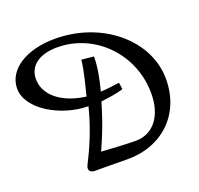

<svg xmlns="http://www.w3.org/2000/svg" viewBox="-124 -763 922 890"><g transform="rotate(-20 337.0 -318.0)"><path d="M233 -638C90 -638 -10 -573 -10 -480C-10 -376 142 -291 273 -291C253 -210 222 -130 188 -62C174 -35 171 -28 171 -21C171 -6 182 1 200 1H247C288 1 357 2 357 2C526 4 654 -109 654 -287C654 -480 465 -638 233 -638ZM229 -597C416 -597 567 -441 567 -248C567 -136 511 -65 424 -65C386 -65 281 -71 256 -73C308 -187 328 -262 337 -291C370 -296 415 -300 448 -312L443 -345C426 -343 380 -335 350 -335C363 -386 376 -443 376 -499L316 -505C309 -447 292 -386 280 -336C163 -351 87 -412 87 -492C87 -558 142 -597 229 -597Z"/></g></svg>

Font: Marck Script
Style: Regular
Weight: 400
Designer: Denis Masharov, Marck Fogel
Foundry: Denis Masharov
Version: Version 1.002